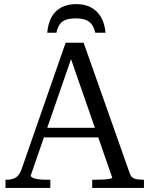

<svg xmlns="http://www.w3.org/2000/svg" viewBox="-20 -919 731 939"><path d="M353 -899Q311 -899 280.5 -883Q250 -867 232.5 -836Q215 -805 211 -759H256Q261 -785 272.5 -800.5Q284 -816 303 -822.5Q322 -829 350 -829Q378 -829 397 -822.5Q416 -816 428 -800.5Q440 -785 446 -759H496Q492 -805 473.5 -836Q455 -867 424.5 -883Q394 -899 353 -899ZM182 -294H479L480 -247H173ZM314 -668 334 -649 130 -60Q130 -55 139.5 -50Q149 -45 166 -42.5Q183 -40 205 -40H226V0H7V-40H13Q38 -40 56 -50Q74 -60 85 -90L301 -710H389L615 -70Q622 -50 638.5 -45Q655 -40 679 -40H684V0H431V-40H447Q465 -40 484 -41Q503 -42 516 -44.5Q529 -47 529 -50Z"/></svg>

Font: Roboto Serif 72pt
Style: Regular
Weight: 400
Designer: Greg Gazdowicz
Foundry: Commercial Type
Version: Version 1.008